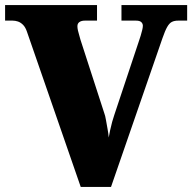

<svg xmlns="http://www.w3.org/2000/svg" viewBox="-20 -734 755 754"><path d="M86 -609Q80 -627 70.5 -636.5Q61 -646 50.5 -649.5Q40 -653 30 -653H0V-714H361V-653H313Q300 -653 292 -647.5Q284 -642 284 -631Q284 -624 286 -614.5Q288 -605 291 -596Q294 -587 296 -578L390 -288Q393 -281 396 -263.5Q399 -246 402.5 -227Q406 -208 407 -194Q409 -206 412.5 -222.5Q416 -239 420.5 -255.5Q425 -272 429 -283L524 -568Q529 -582 532.5 -594Q536 -606 538.5 -616Q541 -626 541 -633Q541 -641 535 -647Q529 -653 514 -653H457V-714H715V-653H680Q665 -653 655 -648Q645 -643 636.5 -628Q628 -613 618 -584L416 0H297Z"/></svg>

Font: Noto Serif Bengali Black
Style: Regular
Weight: 900
Version: Version 2.003